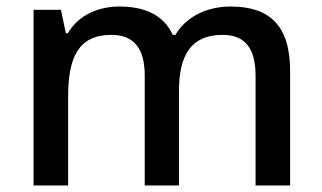

<svg xmlns="http://www.w3.org/2000/svg" viewBox="-20 -620 989 589"><path d="M687 -600C619 -600 553 -572 518 -513H510C483 -572 427 -600 346 -600C282 -600 221 -574 188 -518H182L167 -590H83V-51H189V-323C189 -445 221 -513 322 -513C391 -513 424 -471 424 -388V-51H529V-341C529 -452 567 -513 663 -513C732 -513 764 -471 764 -388V-51H870V-402C870 -541 808 -600 687 -600Z"/></svg>

Font: Noto Sans Tamil UI Medium
Style: Regular
Weight: 500
Designer: Jelle Bosma - Monotype Design Team
Foundry: Monotype Imaging Inc.
Version: Version 2.004